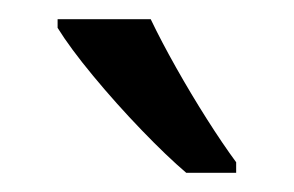

<svg xmlns="http://www.w3.org/2000/svg" viewBox="-20 -786 306 200"><path d="M137 -766Q148 -743 163.5 -715.5Q179 -688 195.5 -662Q212 -636 226 -617V-606H174Q154 -623 127.5 -650.5Q101 -678 77 -707Q53 -736 40 -757V-766Z"/></svg>

Font: Noto Sans Thai ExtCond
Style: Regular
Weight: 400
Width: 2
Designer: Monotype Design Team
Foundry: Monotype Imaging Inc.
Version: Version 2.002; ttfautohint (v1.8.4.7-5d5b)